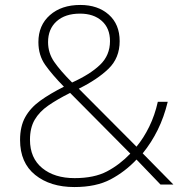

<svg xmlns="http://www.w3.org/2000/svg" viewBox="-20 -745 748 775"><path d="M304 -725Q375 -725 419 -686Q463 -647 463 -579Q463 -511 418 -467.5Q373 -424 298 -387L531 -153Q560 -188 582.5 -234Q605 -280 617 -334H657Q642 -272 616.5 -220.5Q591 -169 556 -126L680 0H628L531 -101Q485 -52 426.5 -21Q368 10 280 10Q183 10 122 -39Q61 -88 61 -180Q61 -235 82 -272.5Q103 -310 142.5 -338.5Q182 -367 238 -395Q190 -444 162.5 -483Q135 -522 135 -575Q135 -643 181.5 -684Q228 -725 304 -725ZM303 -690Q243 -690 208.5 -659Q174 -628 174 -575Q174 -531 199 -495Q224 -459 271 -412Q344 -445 384 -483.5Q424 -522 424 -579Q424 -631 391 -660.5Q358 -690 303 -690ZM263 -370Q211 -344 175 -319Q139 -294 120 -261.5Q101 -229 101 -181Q101 -107 150.5 -66.5Q200 -26 281 -26Q360 -26 411.5 -53Q463 -80 506 -125Z"/></svg>

Font: Noto Sans Thai ExtraLight
Style: Regular
Weight: 200
Designer: Monotype Design Team
Foundry: Monotype Imaging Inc.
Version: Version 2.001; ttfautohint (v1.8.4.7-5d5b)